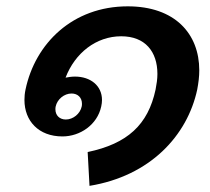

<svg xmlns="http://www.w3.org/2000/svg" viewBox="-20 -537 673 615"><path d="M220 -291.7C209.2 -291.7 199.2 -290 190 -288.3C220 -366.7 287.5 -420.8 368.3 -420.8C445 -420.8 484.2 -371.7 484.2 -300C484.2 -284.2 481.7 -267.5 478.3 -250C454.2 -137.5 388.3 -76.7 260.8 -50L266.7 58.3C460.8 26.7 580 -102.5 611.7 -250C615.8 -271.7 618.3 -291.7 618.3 -311.7C618.3 -429.2 540 -516.7 389.2 -516.7C212.5 -516.7 92.5 -397.5 61.7 -250C59.2 -238.3 58.3 -227.5 58.3 -216.7C58.3 -150 103.3 -100 180 -100C236.7 -100 291.7 -137.5 304.2 -195.8C305.8 -203.3 306.7 -210 306.7 -216.7C306.7 -262.5 270 -291.7 220 -291.7ZM209.2 -237.5C229.2 -237.5 242.5 -224.2 242.5 -205C242.5 -201.7 242.5 -199.2 241.7 -195.8C236.7 -172.5 214.2 -154.2 190.8 -154.2C170.8 -154.2 157.5 -167.5 157.5 -186.7C157.5 -190 157.5 -192.5 158.3 -195.8C163.3 -219.2 185.8 -237.5 209.2 -237.5Z"/></svg>

Font: BoonHome
Style: Bold Oblique
Weight: 700
Italic angle: -12°
Designer: Sungsit Sawaiwan
Foundry: Sungsit Sawaiwan
Version: Version 0.2